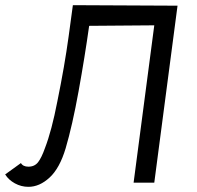

<svg xmlns="http://www.w3.org/2000/svg" viewBox="-42 -706 763 743"><path d="M-22 -31 39 -75Q47 -61 68 -61Q92 -61 105.5 -78.5Q119 -96 132 -133Q158 -200 180 -314Q208 -451 223.5 -564.5Q239 -678 240 -686L645 -684L555 1H475L555 -608L303 -606Q286 -485 262 -352.5Q238 -220 212 -132Q189 -55 150 -19Q111 17 68 17Q40 17 15.5 3.5Q-9 -10 -22 -31Z"/></svg>

Font: Bellota
Style: Bold Italic
Weight: 700
Italic angle: -7.5°
Designer: Kemie Guaida
Foundry: Kemie Guaida
Version: Version 4.001